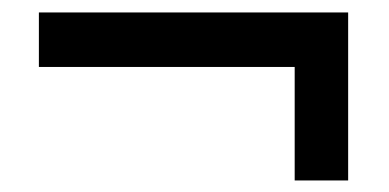

<svg xmlns="http://www.w3.org/2000/svg" viewBox="-20 -472 640 316"><path d="M465 -175V-361.8H44V-451.5H553V-175Z"/></svg>

Font: Chivo Mono Medium
Style: Regular
Weight: 500
Monospace: yes
Designer: Hector Gatti
Foundry: Omnibus-Type
Version: Version 1.008